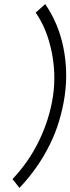

<svg xmlns="http://www.w3.org/2000/svg" viewBox="-20 -819 344 938"><path d="M201 -799Q183 -783 173.5 -774.5Q164 -766 160 -762.5Q156 -759 155 -758.5Q154 -758 154 -758Q183 -716 202 -668.5Q221 -621 232 -568Q243 -515 245 -460.5Q247 -406 239 -350Q222 -238 172 -134Q121 -28 41 56Q54 72 61 81Q68 90 71 94Q74 98 74.5 98.5Q75 99 75 99Q166 3 222 -110Q251 -168 269 -228.5Q287 -289 296 -350Q305 -412 303 -472Q301 -532 289 -590Q277 -648 255 -700Q233 -752 201 -799Z"/></svg>

Font: Unageo
Style: Light-Italic
Weight: 300
Designer: Richard Sepsi
Foundry: Richard Sepsi
Version: Version 2.000